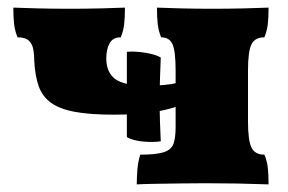

<svg xmlns="http://www.w3.org/2000/svg" viewBox="-20 -481 755 504"><path d="M685 3Q604 0 520 0Q493 0 457 0.5Q421 1 388.5 1.5Q356 2 339 3Q339 -13 340.5 -34Q342 -55 348 -75Q390 -75 410 -81.5Q430 -88 435.5 -104Q441 -120 441 -147V-296Q441 -346 433 -364.5Q425 -383 403 -383Q396 -400 394 -418Q392 -436 392 -461Q414 -460 454.5 -459Q495 -458 537 -458Q579 -458 621 -459Q663 -460 685 -461Q685 -436 683 -418Q681 -400 674 -383Q649 -383 640 -364.5Q631 -346 631 -296V-162Q631 -113 640 -94Q649 -75 674 -75Q681 -59 683 -40.5Q685 -22 685 3ZM278 -180Q216 -180 176 -187.5Q136 -195 113.5 -211.5Q91 -228 81.5 -255Q72 -282 70 -320Q70 -337 67.5 -351Q65 -365 56 -374Q47 -383 26 -383Q19 -400 17 -418Q15 -436 15 -461Q38 -460 79.5 -459Q121 -458 163 -458Q205 -458 245.5 -459Q286 -460 308 -461Q308 -436 306 -418Q304 -400 297 -383Q276 -383 267.5 -367Q259 -351 259 -328Q259 -291 282.5 -273.5Q306 -256 367 -256Q390 -256 411 -258Q432 -260 443 -263V-201Q414 -191 374 -185.5Q334 -180 278 -180ZM402 -110Q381 -107 355 -109.5Q329 -112 313 -121V-345Q334 -347 361.5 -342.5Q389 -338 402 -330Q401 -304 400 -275.5Q399 -247 399 -217Q399 -189 400 -159.5Q401 -130 402 -110Z"/></svg>

Font: Vollkorn Black
Style: Regular
Weight: 900
Designer: Friedrich Althausen
Foundry: Friedrich Althausen
Version: Version 5.000